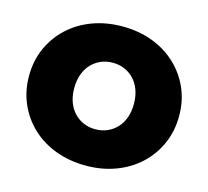

<svg xmlns="http://www.w3.org/2000/svg" viewBox="-105 -838 1058 976"><g transform="rotate(15 424.0 -350.0)"><path d="M425 16Q339 16 266.5 -11Q194 -38 141 -87.5Q88 -137 58.5 -204Q29 -271 29 -350Q29 -430 58.5 -496.5Q88 -563 141 -612.5Q194 -662 266.5 -689Q339 -716 424 -716Q510 -716 582 -689Q654 -662 707 -612.5Q760 -563 789.5 -496.5Q819 -430 819 -350Q819 -271 789.5 -204Q760 -137 707 -87.5Q654 -38 582 -11Q510 16 425 16ZM424 -175Q457 -175 485.5 -187Q514 -199 535.5 -221.5Q557 -244 569 -276.5Q581 -309 581 -350Q581 -391 569 -423.5Q557 -456 535.5 -478.5Q514 -501 485.5 -513Q457 -525 424 -525Q391 -525 362.5 -513Q334 -501 312.5 -478.5Q291 -456 279 -423.5Q267 -391 267 -350Q267 -309 279 -276.5Q291 -244 312.5 -221.5Q334 -199 362.5 -187Q391 -175 424 -175Z"/></g></svg>

Font: MOST Montserrat Black
Style: Regular
Weight: 900
Designer: Julieta Ulanovsky
Foundry: Julieta Ulanovsky
Version: Version 8.000;March 11, 2024;FontCreator 15.0.0.2926 64-bit